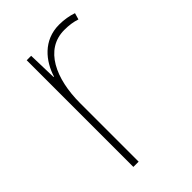

<svg xmlns="http://www.w3.org/2000/svg" viewBox="-169 -604 672 672"><g transform="rotate(-45 167.0 -268.0)"><path d="M252 -536C174 -536 129 -478 111 -420H109L106 -528H84V0H110V-290C110 -410 155 -510 252 -510C276 -510 295 -507 313 -501L320 -525C300 -532 277 -536 252 -536Z"/></g></svg>

Font: Noto Sans Sinhala SemiCondensed Thin
Style: Regular
Weight: 100
Width: 4
Designer: Jelle Bosma - Monotype Design Team
Foundry: Monotype Imaging Inc.
Version: Version 2.006